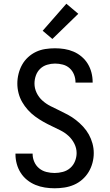

<svg xmlns="http://www.w3.org/2000/svg" viewBox="-20 -1002 588 1030"><path d="M273 8Q247 8 221 4Q195 0 170.5 -10Q146 -20 125.5 -36.5Q105 -53 91 -75Q77 -97 70 -122.5Q63 -148 63 -174V-178H155V-176Q155 -154 164 -133.5Q173 -113 190 -99Q207 -85 229 -79.5Q251 -74 273 -74Q295 -74 317.5 -80Q340 -86 357 -101Q374 -116 382.5 -137.5Q391 -159 391 -181Q391 -207 379 -231Q367 -255 348 -272.5Q329 -290 305.5 -302Q282 -314 258.5 -325Q235 -336 212 -349Q189 -362 168 -377.5Q147 -393 129.5 -412.5Q112 -432 99 -454.5Q86 -477 79.5 -502.5Q73 -528 73 -554Q73 -580 79.5 -606Q86 -632 98.5 -654.5Q111 -677 130.5 -695Q150 -713 173.5 -724Q197 -735 223 -739Q249 -743 275 -743Q301 -743 326 -739Q351 -735 374.5 -725Q398 -715 418 -698Q438 -681 451 -659.5Q464 -638 470.5 -613Q477 -588 477 -562V-559H385V-561Q385 -582 377 -602Q369 -622 353.5 -636Q338 -650 317 -655.5Q296 -661 275 -661Q254 -661 232.5 -654.5Q211 -648 195.5 -633Q180 -618 172.5 -597Q165 -576 165 -554Q165 -528 176.5 -504Q188 -480 207.5 -462.5Q227 -445 250.5 -433Q274 -421 297.5 -410Q321 -399 344 -386.5Q367 -374 387.5 -358Q408 -342 426 -322.5Q444 -303 456.5 -280.5Q469 -258 476 -232.5Q483 -207 483 -181Q483 -154 476 -128Q469 -102 455.5 -79.5Q442 -57 421.5 -39Q401 -21 376.5 -10.5Q352 0 325.5 4Q299 8 273 8ZM261 -793 209 -837 336 -982 400 -928Z"/></svg>

Font: Iosevka Semi-Condensed Medium
Style: Regular
Weight: 500
Monospace: yes
Designer: Belleve Invis
Foundry: Belleve Invis
Version: Version 27.3.5